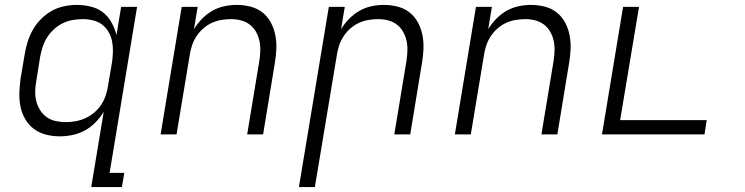

<svg xmlns="http://www.w3.org/2000/svg" viewBox="-20 -548 3040 783"><path d="M248 -50Q268 -50 288 -53.5Q308 -57 327 -65.5Q346 -74 362.5 -87.5Q379 -101 391 -118.5Q403 -136 410 -155.5Q417 -175 420 -195L437 -295Q440 -316 440.5 -338Q441 -360 437 -380Q433 -400 422.5 -418Q412 -436 396 -448Q380 -460 359.5 -465Q339 -470 318 -470Q298 -470 277 -466.5Q256 -463 236.5 -453.5Q217 -444 200.5 -429Q184 -414 172.5 -396Q161 -378 154.5 -358.5Q148 -339 144 -318L128 -218Q124 -197 123.5 -176Q123 -155 128 -135.5Q133 -116 143.5 -99Q154 -82 170 -70.5Q186 -59 206.5 -54.5Q227 -50 248 -50ZM352 215 403 -92Q389 -69 369.5 -49Q350 -29 326 -16Q302 -3 275.5 2.5Q249 8 224 8Q195 8 167.5 1Q140 -6 118.5 -22Q97 -38 83 -62Q69 -86 63.5 -113.5Q58 -141 59 -170Q60 -199 64 -228L81 -328Q85 -353 93 -378.5Q101 -404 114.5 -427.5Q128 -451 148 -471Q168 -491 191.5 -504Q215 -517 241.5 -522.5Q268 -528 293 -528Q322 -528 350.5 -521Q379 -514 400 -497.5Q421 -481 434.5 -457Q448 -433 455 -405L474 -520H539L427 157H487L477 215Z M635 0 721 -520H786L771 -429Q785 -452 804 -471.5Q823 -491 846 -504Q869 -517 894.5 -522.5Q920 -528 945 -528Q974 -528 1001.5 -521Q1029 -514 1050 -497.5Q1071 -481 1084 -457Q1097 -433 1102.5 -406Q1108 -379 1107 -350Q1106 -321 1101 -292L1053 0H988L1038 -302Q1041 -323 1041.5 -343.5Q1042 -364 1037.5 -383.5Q1033 -403 1023 -420Q1013 -437 997.5 -448.5Q982 -460 962.5 -465Q943 -470 922 -470Q902 -470 882 -466.5Q862 -463 843.5 -454.5Q825 -446 809 -432Q793 -418 781.5 -400.5Q770 -383 763.5 -364Q757 -345 754 -325L700 0Z M1199 215 1321 -520H1386L1371 -429Q1385 -452 1404 -471.5Q1423 -491 1446 -504Q1469 -517 1494.5 -522.5Q1520 -528 1545 -528Q1574 -528 1601.5 -521Q1629 -514 1650 -497.5Q1671 -481 1684 -457Q1697 -433 1702.5 -406Q1708 -379 1707 -350Q1706 -321 1701 -292L1653 0H1588L1638 -302Q1641 -323 1641.5 -343.5Q1642 -364 1637.5 -383.5Q1633 -403 1623 -420Q1613 -437 1597.5 -448.5Q1582 -460 1562.5 -465Q1543 -470 1522 -470Q1502 -470 1482 -466.5Q1462 -463 1443.5 -454.5Q1425 -446 1409 -432Q1393 -418 1381.5 -400.5Q1370 -383 1363.5 -364Q1357 -345 1354 -325L1264 215Z M1835 0 1921 -520H1986L1971 -429Q1985 -452 2004 -471.5Q2023 -491 2046 -504Q2069 -517 2094.5 -522.5Q2120 -528 2145 -528Q2174 -528 2201.5 -521Q2229 -514 2250 -497.5Q2271 -481 2284 -457Q2297 -433 2302.5 -406Q2308 -379 2307 -350Q2306 -321 2301 -292L2253 0H2188L2238 -302Q2241 -323 2241.5 -343.5Q2242 -364 2237.5 -383.5Q2233 -403 2223 -420Q2213 -437 2197.5 -448.5Q2182 -460 2162.5 -465Q2143 -470 2122 -470Q2102 -470 2082 -466.5Q2062 -463 2043.5 -454.5Q2025 -446 2009 -432Q1993 -418 1981.5 -400.5Q1970 -383 1963.5 -364Q1957 -345 1954 -325L1900 0Z M2435 0 2521 -520H2586L2509 -58H2862L2853 0Z"/></svg>

Font: Iosevka Light Extended Oblique
Style: Regular
Weight: 300
Width: 7
Italic angle: -9°
Monospace: yes
Designer: Belleve Invis
Foundry: Belleve Invis
Version: Version 32.5.0; ttfautohint (v1.8.4)